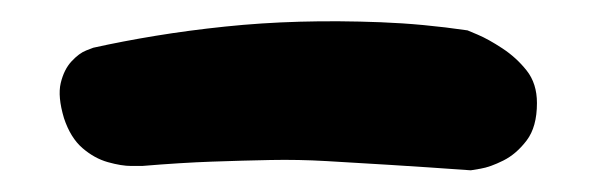

<svg xmlns="http://www.w3.org/2000/svg" viewBox="-20 -407 550 177"><path d="M111 -254Q110 -254 101 -254Q92 -254 79.5 -257.5Q67 -261 56 -270.5Q45 -280 39 -298Q33 -318 36 -330.5Q39 -343 46 -350.5Q53 -358 59.5 -360.5Q66 -363 66 -363Q93 -369 123.5 -374Q154 -379 187.5 -382.5Q221 -386 256.5 -387Q292 -388 331 -386.5Q370 -385 411 -379Q411 -379 420.5 -375Q430 -371 443 -362.5Q456 -354 465.5 -342Q475 -330 475 -312Q475 -290 465.5 -277.5Q456 -265 444 -259Q432 -253 423 -251.5Q414 -250 414 -250Q372 -253 339.5 -255Q307 -257 281 -258.5Q255 -260 229.5 -259.5Q204 -259 175.5 -258Q147 -257 111 -254Z"/></svg>

Font: Sour Gummy
Style: Bold
Weight: 700
Designer: Stefie Justprince
Foundry: Eifetstype
Version: Version 1.000